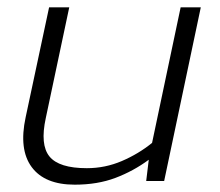

<svg xmlns="http://www.w3.org/2000/svg" viewBox="-20 -494 600 524"><path d="M184 10Q102 10 66.5 -38Q31 -86 50 -174L114 -474H169L105 -172Q89 -99 115 -67Q141 -35 217 -35Q267 -35 312.5 -54.5Q358 -74 395 -104L473 -474H528L428 0H379L386 -58Q344 -27 295 -8.5Q246 10 184 10Z"/></svg>

Font: Kanit ExtraLight
Style: Italic
Weight: 275
Italic angle: -12°
Designer: Katatrad Team
Foundry: CadsonDemak
Version: Version 2.000; ttfautohint (v1.8.3)